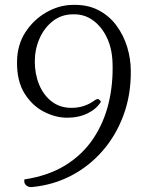

<svg xmlns="http://www.w3.org/2000/svg" viewBox="-20 -725 600 778"><path d="M109 33Q94 34 85 25Q76 16 79 2Q177 -13 246 -56Q315 -99 358 -163.5Q401 -228 420 -306.5Q439 -385 436 -471Q434 -529 413 -573Q392 -617 357 -642.5Q322 -668 277 -667Q229 -667 194 -639.5Q159 -612 140 -568.5Q121 -525 121 -476Q121 -425 138.5 -382.5Q156 -340 188.5 -314.5Q221 -289 266 -288Q321 -287 363 -318Q374 -326 380 -322.5Q386 -319 389 -313Q372 -284 335.5 -266Q299 -248 252 -248Q205 -248 157.5 -272.5Q110 -297 79 -347Q48 -397 49 -475Q50 -544 83 -594.5Q116 -645 166 -674Q216 -703 268 -705Q331 -708 376.5 -685Q422 -662 451.5 -622Q481 -582 495.5 -534Q510 -486 510 -438Q511 -341 480.5 -258.5Q450 -176 395.5 -113.5Q341 -51 268 -13Q195 25 109 33Z"/></svg>

Font: Diphylleia
Style: Regular
Weight: 400
Designer: Minha Hyung
Foundry: JAMO
Version: Version 1.000; ttfautohint (v1.8.4.7-5d5b);gftools[0.9.28]